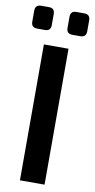

<svg xmlns="http://www.w3.org/2000/svg" viewBox="-97 -919 475 960"><g transform="rotate(10 140.0 -439.0)"><path d="M31 -878H71Q100 -878 100 -848V-792Q100 -762 71 -762H31Q1 -762 1 -792V-848Q1 -878 31 -878ZM210 -878H250Q280 -878 280 -848V-792Q280 -762 250 -762H210Q180 -762 180 -792V-848Q180 -878 210 -878ZM203 0H78V-690H203Z"/></g></svg>

Font: Exo 2.0 Semi Bold
Style: Regular
Weight: 600
Designer: Natanael Gama
Version: Version 1.001;PS 001.001;hotconv 1.0.70;makeotf.lib2.5.58329